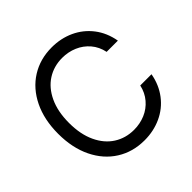

<svg xmlns="http://www.w3.org/2000/svg" viewBox="-184 -884 1061 1061"><g transform="rotate(-45 346.5 -353.5)"><path d="M363.3 -634.8Q298.3 -634.8 246.8 -602.1Q195.3 -569.3 165.5 -505.9Q135.7 -442.4 135.7 -353.5Q135.7 -264.6 165.5 -201.2Q195.3 -137.7 246.8 -105Q298.3 -72.3 363.3 -72.3Q410.2 -72.3 451.2 -89.6Q492.2 -106.9 521.2 -140.9Q550.3 -174.8 560.5 -221.7H648.4Q635.7 -150.9 595.7 -98.4Q555.7 -45.9 495.4 -18.1Q435.1 9.8 363.3 9.8Q272.5 9.8 201.7 -34.7Q130.9 -79.1 90.8 -161.4Q50.8 -243.7 50.8 -353.5Q50.8 -463.4 90.8 -545.7Q130.9 -627.9 201.7 -672.4Q272.5 -716.8 363.3 -716.8Q434.6 -716.8 494.9 -689Q555.2 -661.1 595.5 -608.6Q635.7 -556.2 648.4 -484.4H560.5Q550.8 -531.7 521.7 -565.7Q492.7 -599.6 451.4 -617.2Q410.2 -634.8 363.3 -634.8Z"/></g></svg>

Font: Pretendard JP
Style: Regular
Weight: 400
Designer: Base glyphs from Inter by Rasmus Andersson; Hangeul glyphs from Noto Sans CJK(Source Han Sans) by Jang Soo-young and Kan
Foundry: Kil Hyung-jin
Version: Version 1.309